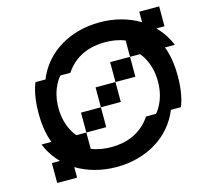

<svg xmlns="http://www.w3.org/2000/svg" viewBox="-101 -816 1003 932"><g transform="rotate(-15 400.0 -350.0)"><path d="M100 -200H50C65 -162 88 -128 116 -100H75V0H175V-53C231 -19 300 0 375 0C525 0 650 -75 700 -200H750C750 -200 775 -250 775 -350C775 -450 750 -500 750 -500H800C785 -538 762 -572 734 -600H775V-700H675V-647C619 -681 550 -700 475 -700C325 -700 200 -625 150 -500H100C100 -500 75 -450 75 -350C75 -250 100 -200 100 -200ZM175 -350C175 -450 225 -500 225 -500H275C325 -575 400 -600 475 -600C509 -600 543 -595 575 -582V-500H625C625 -500 675 -450 675 -350C675 -250 625 -200 625 -200H575C525 -125 450 -100 375 -100C341 -100 307 -105 275 -118V-200H225C225 -200 175 -250 175 -350ZM275 -200H375V-300H275ZM375 -300H475V-400H375ZM475 -400H575V-500H475Z"/></g></svg>

Font: LS-VG5000 Shifted
Style: Regular
Weight: 400
Designer: Justin Bihan, 2021
Foundry: Justin Bihan, 2021
Version: Version 1.000;Glyphs 3.1.2 (3151)